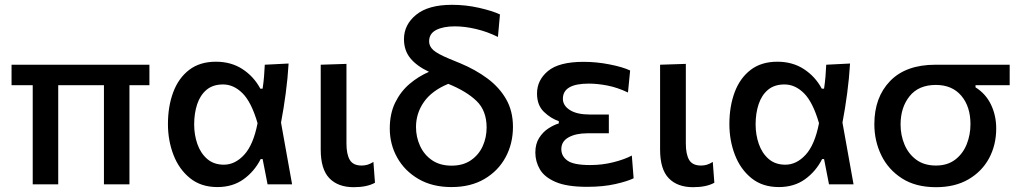

<svg xmlns="http://www.w3.org/2000/svg" viewBox="-20 -766 4245 798"><path d="M116 0V-412H28V-497H601V-412H518V0H412V-412H222V0Z M883.5 11.5Q815.5 11.5 769.8 -25.5Q724 -62.5 701 -122.2Q678 -182 678 -250Q678 -324 700 -382.8Q722 -441.5 766.2 -475.5Q810.5 -509.5 877.5 -509.5Q940.5 -509.5 987.8 -478.8Q1035 -448 1062 -397.5H1071.5Q1075.5 -424 1077.5 -449Q1079.5 -474 1080.5 -497L1179.5 -502Q1176 -441.5 1167.5 -377.8Q1159 -314 1148 -256.5Q1159.5 -192.5 1171 -128.2Q1182.5 -64 1194 0H1092Q1087 -26.5 1081.8 -52.8Q1076.5 -79 1071.5 -105H1063.5Q1037.5 -53.5 992.2 -21Q947 11.5 883.5 11.5ZM910.5 -81.5Q957 -81.5 995 -122.8Q1033 -164 1050.5 -254Q1025 -341.5 988.2 -378.2Q951.5 -415 907 -415Q865 -415 838.5 -392.8Q812 -370.5 799.5 -332.8Q787 -295 787 -249Q787 -206 800.2 -167.8Q813.5 -129.5 841 -105.5Q868.5 -81.5 910.5 -81.5Z M1450 12Q1385 12 1349 -25.2Q1313 -62.5 1313 -144V-497L1420 -500.5V-169Q1420 -125 1433.8 -101.5Q1447.5 -78 1483 -78Q1495.5 -78 1507 -81.2Q1518.5 -84.5 1532 -93L1538.5 -6.5Q1505.5 12 1450 12Z M1856.5 11.5Q1777 11.5 1719.5 -22Q1662 -55.5 1631 -110.8Q1600 -166 1600 -232Q1600 -293.5 1622.5 -339.5Q1645 -385.5 1682 -417Q1719 -448.5 1763 -467.5Q1712 -491.5 1685.5 -524Q1659 -556.5 1659 -603Q1659 -663.5 1709.8 -704.8Q1760.5 -746 1858.5 -746Q1916 -746 1971 -733.5Q2026 -721 2058 -706L2049.5 -612.5Q2005 -634.5 1958.2 -645.5Q1911.5 -656.5 1870.5 -656.5Q1822.5 -656.5 1793 -641.5Q1763.5 -626.5 1763.5 -594Q1763.5 -573.5 1781 -557.8Q1798.5 -542 1848 -521.5L1893 -503Q1956.5 -476.5 2006 -439.8Q2055.5 -403 2083.8 -353.5Q2112 -304 2112 -239Q2112 -169 2081.2 -112.2Q2050.5 -55.5 1993.2 -22Q1936 11.5 1856.5 11.5ZM1709 -238Q1709 -196.5 1725.8 -159.8Q1742.5 -123 1775.5 -100.2Q1808.5 -77.5 1857 -77.5Q1904.5 -77.5 1937 -99.8Q1969.5 -122 1986 -158Q2002.5 -194 2002.5 -236Q2002.5 -306 1960.5 -346.5Q1918.5 -387 1843 -417.5Q1774.5 -389 1741.8 -342Q1709 -295 1709 -238Z M2420 10.5Q2336.5 10.5 2289.8 -9.5Q2243 -29.5 2224 -62Q2205 -94.5 2205 -132Q2205 -168 2220.8 -192.8Q2236.5 -217.5 2259.2 -232.2Q2282 -247 2302.5 -253V-262.5Q2269.5 -273.5 2240.8 -301Q2212 -328.5 2212 -377.5Q2212 -433 2257.8 -471Q2303.5 -509 2405.5 -509Q2459.5 -509 2514 -498.2Q2568.5 -487.5 2599 -473L2590 -381.5Q2546 -402.5 2504.5 -410.5Q2463 -418.5 2427 -418.5Q2319.5 -418.5 2319.5 -355.5Q2319.5 -327 2348.8 -308.5Q2378 -290 2432 -290H2510.5V-212H2421Q2373.5 -212 2343.2 -195.2Q2313 -178.5 2313 -146Q2313 -117 2338.5 -98.5Q2364 -80 2433 -80Q2483.5 -80 2529.8 -91.8Q2576 -103.5 2606 -119.5L2613.5 -25Q2588 -12.5 2537.5 -1Q2487 10.5 2420 10.5Z M2860.5 12Q2795.5 12 2759.5 -25.2Q2723.5 -62.5 2723.5 -144V-497L2830.5 -500.5V-169Q2830.5 -125 2844.2 -101.5Q2858 -78 2893.5 -78Q2906 -78 2917.5 -81.2Q2929 -84.5 2942.5 -93L2949 -6.5Q2916 12 2860.5 12Z M3217 11.5Q3149 11.5 3103.2 -25.5Q3057.5 -62.5 3034.5 -122.2Q3011.5 -182 3011.5 -250Q3011.5 -324 3033.5 -382.8Q3055.5 -441.5 3099.8 -475.5Q3144 -509.5 3211 -509.5Q3274 -509.5 3321.2 -478.8Q3368.5 -448 3395.5 -397.5H3405Q3409 -424 3411 -449Q3413 -474 3414 -497L3513 -502Q3509.5 -441.5 3501 -377.8Q3492.5 -314 3481.5 -256.5Q3493 -192.5 3504.5 -128.2Q3516 -64 3527.5 0H3425.5Q3420.5 -26.5 3415.2 -52.8Q3410 -79 3405 -105H3397Q3371 -53.5 3325.8 -21Q3280.5 11.5 3217 11.5ZM3244 -81.5Q3290.5 -81.5 3328.5 -122.8Q3366.5 -164 3384 -254Q3358.5 -341.5 3321.8 -378.2Q3285 -415 3240.5 -415Q3198.5 -415 3172 -392.8Q3145.5 -370.5 3133 -332.8Q3120.5 -295 3120.5 -249Q3120.5 -206 3133.8 -167.8Q3147 -129.5 3174.5 -105.5Q3202 -81.5 3244 -81.5Z M3870.5 12Q3785.5 12 3728.5 -24.8Q3671.5 -61.5 3642.8 -121Q3614 -180.5 3614 -250Q3614 -361.5 3679.5 -429.2Q3745 -497 3868 -497H4176.5V-412H4034.5V-403Q4077 -376.5 4098.8 -331.2Q4120.5 -286 4120.5 -232Q4120.5 -163.5 4090.8 -108.2Q4061 -53 4005 -20.5Q3949 12 3870.5 12ZM3870 -78Q3918 -78 3950 -102.5Q3982 -127 3997.8 -166.2Q4013.5 -205.5 4013.5 -250Q4013.5 -323 3975.5 -368Q3937.5 -413 3869.5 -413Q3798 -413 3760.5 -366.2Q3723 -319.5 3723 -248.5Q3723 -204.5 3739.2 -165.5Q3755.5 -126.5 3788.2 -102.2Q3821 -78 3870 -78Z"/></svg>

Font: Commissioner Medium
Style: Regular
Weight: 500
Designer: Kostas Bartsokas
Foundry: Kostas Bartsokas
Version: Version 1.000; ttfautohint (v1.8.3)